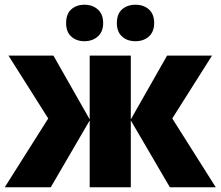

<svg xmlns="http://www.w3.org/2000/svg" viewBox="-22 -787 927 807"><path d="M869.1 -553.2 702.1 -289.1 884.8 0H691.9L527.8 -280.8V0H355V-280.8L191.4 0H-2L180.7 -289.1L13.7 -553.2H202.6L355 -285.2V-553.2H527.8V-285.2L680.2 -553.2ZM255.9 -689.9Q255.9 -728.5 277.6 -747.8Q299.3 -767.1 333 -767.1Q366.7 -767.1 389.2 -747.3Q411.6 -727.5 411.6 -689.9Q411.6 -653.8 389.2 -633.8Q366.7 -613.8 333 -613.8Q299.3 -613.8 277.6 -633.3Q255.9 -652.8 255.9 -689.9ZM469.2 -689.9Q469.2 -728.5 491.2 -747.8Q513.2 -767.1 547.4 -767.1Q582 -767.1 604 -747.3Q626 -727.5 626 -689.9Q626 -653.8 604 -633.8Q582 -613.8 547.4 -613.8Q512.7 -613.8 491 -633.5Q469.2 -653.3 469.2 -689.9Z"/></svg>

Font: Open Sans SemiCondensed ExtraBold
Style: Regular
Weight: 800
Width: 4
Designer: Monotype Design Team
Foundry: Monotype Imaging Inc.
Version: Version 3.000